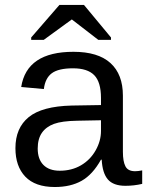

<svg xmlns="http://www.w3.org/2000/svg" viewBox="-20 -748 596 778"><path d="M202.1 9.8Q122.6 9.8 82.5 -32.2Q42.5 -74.2 42.5 -147.5Q42.5 -229.5 96.4 -273.4Q150.4 -317.4 270.5 -320.3L389.2 -322.3V-351.1Q389.2 -415.5 361.8 -443.4Q334.5 -471.2 275.9 -471.2Q216.8 -471.2 189.9 -451.2Q163.1 -431.2 157.7 -387.2L65.9 -395.5Q88.4 -538.1 277.8 -538.1Q377.4 -538.1 427.7 -492.4Q478 -446.8 478 -360.4V-132.8Q478 -93.8 488.3 -74Q498.5 -54.2 527.3 -54.2Q540 -54.2 556.2 -57.6V-2.9Q522.9 4.9 488.3 4.9Q439.5 4.9 417.2 -20.8Q395 -46.4 392.1 -101.1H389.2Q355.5 -40.5 310.8 -15.4Q266.1 9.8 202.1 9.8ZM222.2 -56.2Q270.5 -56.2 308.1 -78.1Q345.7 -100.1 367.4 -138.4Q389.2 -176.8 389.2 -217.3V-260.7L293 -258.8Q231 -257.8 199 -246.1Q167 -234.4 149.9 -210Q132.8 -185.5 132.8 -146Q132.8 -103 156 -79.6Q179.2 -56.2 222.2 -56.2ZM429.7 -596.2V-586.4H378.4L271.5 -668.9H270.5L157.2 -586.4H106.4V-596.2L220.7 -728H320.3Z"/></svg>

Font: Arial
Style: Regular
Weight: 400
Designer: Steve Matteson
Foundry: Ascender Corporation
Version: Version 2.00.3